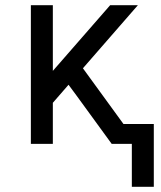

<svg xmlns="http://www.w3.org/2000/svg" viewBox="-20 -550 616 734"><path d="M484 164H568V-76H452L297 -289L507 -530H401L182 -279V-530H98V0H182V-157L242 -226L273 -184L407 0H484Z"/></svg>

Font: Iosevka SS01 Extended
Style: Regular
Weight: 400
Width: 7
Monospace: yes
Designer: Belleve Invis
Foundry: Belleve Invis
Version: Version 3.4.7; ttfautohint (v1.8.3)